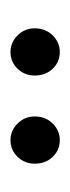

<svg xmlns="http://www.w3.org/2000/svg" viewBox="96 -805 134 366"><g transform="rotate(-90 163.0 -622.0)"><path d="M34 -623Q34 -642 47 -655.5Q60 -669 79 -669Q97 -669 110.5 -655.5Q124 -642 124 -623Q124 -602 110.5 -588.5Q97 -575 79 -575Q60 -575 47 -588.5Q34 -602 34 -623ZM202 -623Q202 -642 215 -655.5Q228 -669 247 -669Q265 -669 278.5 -655.5Q292 -642 292 -623Q292 -602 278.5 -588.5Q265 -575 247 -575Q228 -575 215 -588.5Q202 -602 202 -623Z"/></g></svg>

Font: Mukta Malar Light
Style: Regular
Weight: 300
Designer: Aadarsh Rajan, Girish Dalvi, Yashodeep Gholap
Foundry: Ek Type
Version: Version 2.538;PS 1.000;hotconv 16.6.51;makeotf.lib2.5.65220;